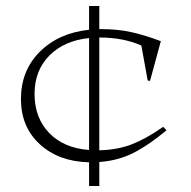

<svg xmlns="http://www.w3.org/2000/svg" viewBox="-20 -520 637 640"><path d="M535.2 -85.9Q507.3 -63 485.1 -47.1Q462.9 -31.2 434.8 -15.6Q406.7 0 376 8.8Q345.2 17.6 311 20V100.1H276.9V21Q175.8 18.6 112.8 -39.1Q49.8 -96.7 49.8 -189.9Q49.8 -284.2 112.1 -346.9Q174.3 -409.7 276.9 -420.9V-500H311V-422.9H317.9Q371.1 -422.9 415.8 -413.3Q460.4 -403.8 516.1 -382.8L480 -250L472.2 -252L451.2 -368.2Q391.1 -395 311 -395V-19Q372.1 -20.5 419.7 -39.1Q467.3 -57.6 523.9 -97.2ZM95.2 -207Q95.2 -127.4 143.8 -76.9Q192.4 -26.4 276.9 -20V-393.1Q194.3 -384.8 144.8 -335Q95.2 -285.2 95.2 -207Z"/></svg>

Font: Halibut Exp Thin
Style: Regular
Weight: 250
Width: 7
Designer: Matteo Maggi
Foundry: Collletttivo
Version: Version 3.080 | FøM Fix